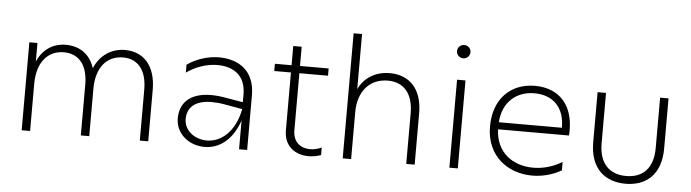

<svg xmlns="http://www.w3.org/2000/svg" viewBox="-47 -936 4083 1135"><g transform="rotate(5 1995.0 -368.5)"><path d="M673 -526C592 -526 525 -479 493 -402C467 -483 405 -526 323 -526C244 -526 185 -483 154 -412V-522H106V0H156V-281C156 -403 216 -481 315 -481C404 -481 457 -417 457 -302V0H507V-281C507 -403 566 -481 666 -481C755 -481 807 -417 807 -302V0H857V-305C857 -449 784 -526 673 -526Z M1396 0H1444V-325C1444 -472 1346 -531 1231 -531C1166 -531 1097 -509 1043 -471V-424C1097 -463 1165 -485 1225 -485C1320 -485 1394 -439 1394 -325V-279L1294 -296C1261 -302 1232 -305 1205 -305C1073 -305 1019 -237 1019 -151C1019 -64 1093 4 1192 4C1274 4 1355 -49 1396 -171ZM1066 -151C1066 -219 1112 -264 1211 -264C1233 -264 1259 -262 1287 -257L1394 -238C1366 -97 1282 -35 1202 -35C1128 -35 1066 -83 1066 -151Z M1882 -8V-53C1861 -43 1837 -37 1814 -37C1761 -37 1712 -67 1712 -141V-479H1882V-522H1712V-636H1662V-522H1563V-479H1662V-137C1662 -36 1735 5 1809 5C1834 5 1859 0 1882 -8Z M2011 0H2061V-278C2061 -402 2129 -481 2238 -481C2331 -481 2388 -418 2388 -301V0H2438V-305C2438 -451 2360 -526 2245 -526C2161 -526 2094 -485 2061 -415V-742H2011Z M2644 0H2694V-522H2644ZM2669 -651C2691 -651 2709 -669 2709 -691C2709 -713 2691 -730 2669 -730C2647 -730 2629 -713 2629 -691C2629 -669 2647 -651 2669 -651Z M3135 4C3194 4 3254 -11 3308 -42V-92C3254 -59 3194 -43 3137 -43C3018 -43 2916 -112 2911 -251H3332C3333 -262 3333 -273 3333 -284C3333 -427 3255 -526 3106 -526C2961 -526 2862 -426 2862 -264C2862 -88 2991 4 3135 4ZM3286 -293H2912C2919 -411 2998 -482 3107 -482C3216 -482 3287 -415 3286 -293Z M3689 4C3810 4 3899 -67 3899 -224V-521H3849V-222C3849 -104 3790 -42 3689 -42C3588 -42 3528 -104 3528 -222V-521H3478V-224C3478 -67 3568 4 3689 4Z"/></g></svg>

Font: Chess Sans Light
Style: Regular
Weight: 300
Designer: Wolf Bōese
Foundry: Wolf Bōese
Version: Version 7.223;Glyphs 3.3 (3306)